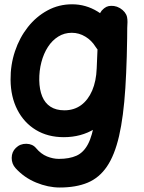

<svg xmlns="http://www.w3.org/2000/svg" viewBox="-20 -573 654 872"><path d="M272.3 -72Q234.5 -72 209.3 -88.4Q184.1 -104.7 171.6 -135.3Q159.1 -165.9 158.3 -208.3Q157.7 -251.7 168 -290.7Q178.2 -329.7 197.6 -359.7Q217 -389.8 244.6 -406.9Q272.1 -424.1 306 -424.1Q339 -424.1 367.7 -406.6Q396.4 -389.2 413.8 -360.7Q427 -337.9 454.3 -330Q481.6 -322.1 504.4 -335Q527.2 -347.8 532.7 -374.5Q538.1 -401.2 522.3 -423.3Q477.4 -487.4 423.6 -520.4Q369.9 -553.5 307.3 -553.5Q246.8 -553.5 195.6 -525.6Q144.3 -497.8 106.5 -449.9Q68.7 -402 48 -340.1Q27.3 -278.2 28 -210.1Q28.7 -133.3 58.8 -74.5Q88.9 -15.6 143.1 17.2Q197.3 50 269.8 50Q348.3 50 409.9 12.3Q471.6 -25.4 508.7 -92Q545.8 -158.6 549.4 -244.4L559 -472.8Q560.5 -498.9 542.2 -520.4Q523.8 -542 497.3 -545.8Q470.8 -549.6 450.6 -533.3Q430.4 -517 428.8 -490.1L419.2 -262.5Q417 -204.6 398.6 -161.6Q380.1 -118.7 348.1 -95.3Q316 -72 272.3 -72ZM485.6 -546.5Q461.3 -546.8 445.3 -527.5Q429.2 -508.3 429.2 -479.1Q428.8 -318.5 424.9 -207.7Q420.9 -96.9 410.3 -26.7Q399.8 43.6 379.6 81.7Q359.5 119.8 327.2 134.2Q294.9 148.6 247.3 148.6Q221.1 148.6 193.5 137.5Q166 126.3 143.9 99.9Q128.1 80.6 99.8 80Q71.5 79.5 51.9 98.8Q33.3 116.8 33.1 144Q33 171.1 50.7 190.8Q89.8 233.8 144.2 256.2Q198.6 278.6 251.1 278.6Q325.2 278.6 377.9 256.7Q430.7 234.7 465.6 183.4Q500.6 132.1 520.8 44.7Q540.9 -42.7 549.3 -173.2Q557.7 -303.6 558.2 -484.1Q558.2 -508.9 536.5 -527.6Q514.8 -546.4 485.6 -546.5Z"/></svg>

Font: Mikhak VF
Style: Regular
Weight: 100
Designer: Amin Abedi
Version: Version 3.001